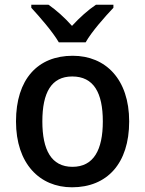

<svg xmlns="http://www.w3.org/2000/svg" viewBox="-20 -786 616 816"><path d="M462 -766H388C355 -744 319 -712 286 -676C254 -712 219 -743 186 -766H113V-753C148 -715 204 -651 230 -606H344C369 -651 427 -716 462 -753ZM529 -270C529 -449 429 -549 289 -549C140 -549 48 -449 48 -270C48 -91 148 10 286 10C435 10 529 -91 529 -270ZM160 -270C160 -392 198 -461 287 -461C378 -461 417 -392 417 -270C417 -149 378 -77 288 -77C198 -77 160 -149 160 -270Z"/></svg>

Font: Noto Sans Thai Medium
Style: Regular
Weight: 500
Designer: Monotype Design Team
Foundry: Monotype Imaging Inc.
Version: Version 1.901